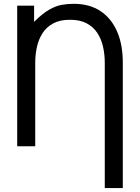

<svg xmlns="http://www.w3.org/2000/svg" viewBox="-20 -752 720 987"><path d="M611.3 -429.7V214.8H518.6V-429.7Q518.6 -471.7 509.8 -511.2Q501 -550.8 480.5 -582.3Q460 -613.8 425.5 -632.1Q391.1 -650.4 339.8 -650.4Q288.6 -650.4 254.2 -632.1Q219.7 -613.8 199.2 -582.3Q178.7 -550.8 169.9 -511.2Q161.1 -471.7 161.1 -429.7V0H68.4V-722.7H155.3V-639.6Q198.7 -683.1 233.4 -702.6Q268.1 -722.2 298.6 -727.3Q329.1 -732.4 359.4 -732.4Q439.9 -732.4 496.1 -695.3Q552.2 -658.2 581.8 -590.3Q611.3 -522.5 611.3 -429.7Z"/></svg>

Font: Giphurs SC
Style: Regular
Weight: 400
Version: Version 0.920